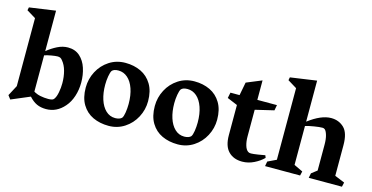

<svg xmlns="http://www.w3.org/2000/svg" viewBox="-74 -1072 2783 1437"><g transform="rotate(15 1317.5 -353.5)"><path d="M54.2 12.2 32.7 -16.1 75.7 -97.2V-624L5.9 -666.5L10.7 -689.9L213.4 -718.8V-405.3Q249.5 -435.1 290.5 -455.6Q331.5 -476.1 372.1 -476.1Q428.2 -476.1 464.6 -443.4Q501 -410.6 517.8 -358.6Q534.7 -306.6 534.7 -248Q534.7 -191.4 518.3 -141.1Q502 -90.8 471.2 -55.7Q412.6 12.2 330.6 12.2Q289.1 12.2 258.1 -2.2Q227.1 -16.6 198.2 -48.8ZM327.1 -65.4Q345.7 -65.4 357.2 -69.1Q368.7 -72.8 374.5 -84Q385.7 -99.6 392.6 -135.3Q399.4 -170.9 399.4 -206.1Q399.4 -255.9 387.7 -299.6Q376 -343.3 351.6 -372.1Q343.8 -382.8 335 -387Q326.2 -391.1 314 -391.1Q296.9 -391.1 264.4 -385.3Q231.9 -379.4 213.4 -372.6V-91.8Q235.8 -77.6 265.6 -71.5Q295.4 -65.4 327.1 -65.4Z M817.4 -476.1Q884.3 -476.1 937.7 -450.7Q991.2 -425.3 1022.7 -372.8Q1054.2 -320.3 1054.2 -242.2Q1054.2 -175.8 1023.2 -117.2Q992.2 -58.6 937.5 -23.2Q882.8 12.2 815.4 12.2Q747.6 12.2 693.6 -12.9Q639.6 -38.1 608.2 -90.3Q576.7 -142.6 576.7 -221.2Q576.7 -287.6 607.4 -346.2Q638.2 -404.8 693.1 -440.4Q748 -476.1 817.4 -476.1ZM899.4 -73.7Q908.7 -85.9 913.8 -118.7Q918.9 -151.4 918.9 -184.6Q918.9 -252 901.4 -302.5Q883.8 -353 852.5 -380.1Q821.3 -407.2 781.2 -407.2Q745.6 -407.2 731.4 -390.1Q723.1 -377.4 717.5 -345Q711.9 -312.5 711.9 -278.8Q711.9 -215.8 728 -165.5Q744.1 -115.2 774.9 -85.9Q805.7 -56.6 848.1 -56.6Q865.2 -56.6 878.9 -61.3Q892.6 -65.9 899.4 -73.7Z M1352.5 -476.1Q1419.4 -476.1 1472.9 -450.7Q1526.4 -425.3 1557.9 -372.8Q1589.4 -320.3 1589.4 -242.2Q1589.4 -175.8 1558.3 -117.2Q1527.3 -58.6 1472.7 -23.2Q1418 12.2 1350.6 12.2Q1282.7 12.2 1228.8 -12.9Q1174.8 -38.1 1143.3 -90.3Q1111.8 -142.6 1111.8 -221.2Q1111.8 -287.6 1142.6 -346.2Q1173.3 -404.8 1228.3 -440.4Q1283.2 -476.1 1352.5 -476.1ZM1434.6 -73.7Q1443.8 -85.9 1449 -118.7Q1454.1 -151.4 1454.1 -184.6Q1454.1 -252 1436.5 -302.5Q1418.9 -353 1387.7 -380.1Q1356.4 -407.2 1316.4 -407.2Q1280.8 -407.2 1266.6 -390.1Q1258.3 -377.4 1252.7 -345Q1247.1 -312.5 1247.1 -278.8Q1247.1 -215.8 1263.2 -165.5Q1279.3 -115.2 1310.1 -85.9Q1340.8 -56.6 1383.3 -56.6Q1400.4 -56.6 1414.1 -61.3Q1427.7 -65.9 1434.6 -73.7Z M1632.8 -463.9H1703.6L1723.1 -565.9L1841.3 -614.7V-463.9H1993.2L1985.4 -421.4L1841.3 -387.2V-179.2Q1841.3 -142.6 1850.1 -112.3Q1858.9 -82 1875.5 -70.3Q1883.3 -64 1898.4 -64Q1915.5 -64 1954.1 -70.1Q1992.7 -76.2 2006.3 -79.1L2013.7 -60.5Q1984.9 -31.2 1940.9 -9.5Q1897 12.2 1850.1 12.2Q1782.7 12.2 1743.2 -28.6Q1703.6 -69.3 1703.6 -154.3V-387.2L1624 -420.4Z M2628.9 -34.2 2621.1 0H2363.8L2371.1 -36.6L2414.1 -69.8V-269.5Q2414.1 -314 2405.5 -343Q2397 -372.1 2385.3 -382.3Q2377.4 -388.7 2367.2 -388.7Q2343.3 -388.7 2301.8 -381.8Q2260.3 -375 2236.3 -367.2V-65.9L2304.7 -33.2L2296.9 0H2025.4L2032.2 -37.1L2098.6 -68.8V-623.5L2028.3 -666.5L2032.7 -689.5L2236.3 -718.8V-400.9Q2334.5 -475.6 2411.6 -475.6Q2471.2 -475.6 2511.5 -436.8Q2551.8 -397.9 2551.8 -302.7V-65.9Z"/></g></svg>

Font: Vesper Libre
Style: Bold
Weight: 700
Designer: Robert Keller & Kimya Gandhi
Foundry: Mota Italic
Version: Version 1.058